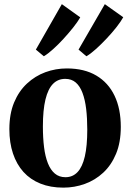

<svg xmlns="http://www.w3.org/2000/svg" viewBox="-20 -870 612 902"><path d="M24 -263Q24 -335 46.2 -388.5Q68.5 -442 106.8 -477.5Q145 -513 193.2 -530.8Q241.5 -548.5 294 -548.5Q376 -548.5 432.5 -515Q489 -481.5 518.2 -420.2Q547.5 -359 547.5 -274Q547.5 -201 525.2 -147.5Q503 -94 465 -58.8Q427 -23.5 378.5 -6Q330 11.5 277.5 11.5Q217 11.5 169.8 -7.5Q122.5 -26.5 90.2 -62.2Q58 -98 41 -148.8Q24 -199.5 24 -263ZM287.5 -37.5Q321.5 -37.5 344.2 -61.5Q367 -85.5 378.5 -135Q390 -184.5 390 -261Q390 -314.5 384.8 -358.2Q379.5 -402 367.5 -433.8Q355.5 -465.5 335.8 -482.5Q316 -499.5 286.5 -499.5Q252 -499.5 228.8 -475.8Q205.5 -452 193.5 -402.5Q181.5 -353 181.5 -275.5Q181.5 -222 187 -178.2Q192.5 -134.5 205 -103Q217.5 -71.5 237.8 -54.5Q258 -37.5 287.5 -37.5ZM385.5 -606 349 -637 472.5 -850.5 559 -789Q548 -769 527 -742.2Q506 -715.5 480.5 -688.5Q455 -661.5 430.2 -639.2Q405.5 -617 386.5 -606ZM185.5 -606 148.5 -637 270.5 -850.5 357 -788.5Q345 -767.5 324 -741Q303 -714.5 278.2 -687.5Q253.5 -660.5 229.2 -638.8Q205 -617 186.5 -606Z"/></svg>

Font: Merriweather 72pt
Style: Bold
Weight: 700
Version: Version 2.100